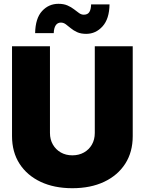

<svg xmlns="http://www.w3.org/2000/svg" viewBox="-20 -968 752 998"><path d="M356 10.3Q261.7 10.3 191.2 -22.9Q120.6 -56.2 81.5 -116.9Q42.5 -177.7 42.5 -260.3V-727.5H239.7V-276.9Q239.7 -242.7 254.9 -216.6Q270 -190.4 296.1 -175.5Q322.3 -160.6 356 -160.6Q390.1 -160.6 416.5 -175.5Q442.9 -190.4 457.8 -216.6Q472.7 -242.7 472.7 -276.9V-727.5H669.9V-260.3Q669.9 -177.7 630.9 -116.9Q591.8 -56.2 521.2 -22.9Q450.7 10.3 356 10.3ZM428.2 -792Q400.4 -792 381.1 -800.8Q361.8 -809.6 347.9 -821.3Q334 -833 322 -841.8Q310.1 -850.6 296.4 -850.6Q279.3 -850.6 269.8 -836.7Q260.3 -822.8 259.3 -795.9H162.6Q164.1 -873 198.7 -910.6Q233.4 -948.2 283.7 -948.2Q311 -948.2 330.6 -939.7Q350.1 -931.2 364.5 -919.9Q378.9 -908.7 390.9 -900.1Q402.8 -891.6 415.5 -891.6Q436 -891.6 444.6 -905.8Q453.1 -919.9 453.6 -945.3H549.3Q548.3 -870.1 513.2 -831.1Q478 -792 428.2 -792Z"/></svg>

Font: Inter 24pt Black
Style: Regular
Weight: 900
Designer: Rasmus Andersson
Foundry: rsms
Version: Version 4.001;git-66647c0bb